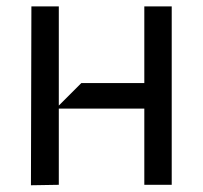

<svg xmlns="http://www.w3.org/2000/svg" viewBox="-20 -565 620 587"><path d="M159.8 0 74.6 1.4 76 -545.5H159.8V-242.2L228.7 -311.1H421.2V-545.5H505V0H421.2V-233H159.8Z"/></svg>

Font: Riot Sans
Style: Regular
Weight: 400
Designer: Rasmus Andersson
Foundry: rsms
Version: Version 4.001